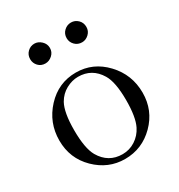

<svg xmlns="http://www.w3.org/2000/svg" viewBox="-161 -766 823 885"><g transform="rotate(-30 250.0 -324.0)"><path d="M99 -606Q99 -629 114.5 -644Q130 -659 151 -659Q171 -659 187.5 -643.5Q204 -628 204 -606Q204 -584 187.5 -569Q171 -554 151 -554Q128 -554 113.5 -569.5Q99 -585 99 -606ZM293 -606Q293 -629 309 -644Q325 -659 346 -659Q367 -659 382.5 -644Q398 -629 398 -606Q398 -584 382 -569Q366 -554 346 -554Q323 -554 308 -569.5Q293 -585 293 -606ZM250 -448Q341 -448 406 -379Q471 -310 471 -214Q471 -120 405.5 -54.5Q340 11 249 11Q160 11 94 -54Q28 -119 28 -214Q28 -309 92.5 -378.5Q157 -448 250 -448ZM111 -222Q111 -125 136 -81Q175 -14 250 -14Q287 -14 318 -34Q349 -54 366 -88Q388 -132 388 -222Q388 -318 362 -361Q323 -426 249 -426Q217 -426 185.5 -409Q154 -392 135 -359Q111 -315 111 -222Z"/></g></svg>

Font: CMU Serif
Style: Roman
Weight: 500
Version: Version 0.7.0